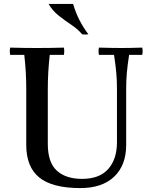

<svg xmlns="http://www.w3.org/2000/svg" viewBox="-20 -945 779 980"><path d="M390 15Q247 15 180.5 -39Q114 -93 114 -205V-490Q114 -535 111.5 -577.5Q109 -620 104 -665H32Q28 -684 32 -702Q67 -701 101 -700.5Q135 -700 169 -700Q204 -700 238 -700.5Q272 -701 306 -702Q310 -684 306 -665H234Q229 -620 226.5 -577.5Q224 -535 224 -490V-210Q224 -116 270 -74Q316 -32 399 -32Q488 -32 532.5 -82.5Q577 -133 577 -219V-490Q577 -535 573.5 -574Q570 -613 562 -665H485Q481 -684 485 -702Q520 -701 551.5 -700.5Q583 -700 602 -700Q619 -700 645.5 -700.5Q672 -701 706 -702Q710 -684 706 -665H639Q631 -613 627.5 -574Q624 -535 624 -490V-205Q624 -102 563 -43.5Q502 15 390 15ZM228 -925H353Q367 -879 385 -843.5Q403 -808 431 -770Q415 -767 399 -770Q379 -795 346 -817Q313 -839 280.5 -864.5Q248 -890 228 -925Z"/></svg>

Font: Poltawski Nowy
Style: Regular
Weight: 400
Designer: Adam Pótawski, Mateusz Machalski, Borys Kosmynka, Ania Wieluska
Foundry: Capitalics.wtf
Version: Version 1.001;gftools[0.9.25]